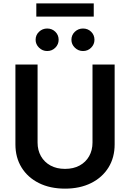

<svg xmlns="http://www.w3.org/2000/svg" viewBox="-20 -1111 774 1142"><path d="M530.2 -727.3H661.9V-252.1Q661.9 -174 625.2 -114.7Q588.4 -55.4 522 -22.2Q455.6 11 366.8 11Q277.7 11 211.3 -22.2Q144.9 -55.4 108.3 -114.7Q71.7 -174 71.7 -252.1V-727.3H203.5V-263.1Q203.5 -217.7 223.5 -182.2Q243.6 -146.7 280.2 -126.6Q316.8 -106.5 366.8 -106.5Q416.9 -106.5 453.7 -126.6Q490.4 -146.7 510.3 -182.2Q530.2 -217.7 530.2 -263.1ZM260.7 -807.5Q232.6 -807.5 212.2 -827.4Q191.8 -847.3 191.8 -874.3Q191.8 -902.7 212.2 -922.1Q232.6 -941.4 260.7 -941.4Q289.4 -941.4 309.1 -922.1Q328.8 -902.7 328.8 -874.3Q328.8 -847.3 309.1 -827.4Q289.4 -807.5 260.7 -807.5ZM473.7 -807.5Q445.7 -807.5 425.2 -827.4Q404.8 -847.3 404.8 -874.3Q404.8 -902.7 425.2 -922.1Q445.7 -941.4 473.7 -941.4Q502.5 -941.4 522.2 -922.1Q541.9 -902.7 541.9 -874.3Q541.9 -847.3 522.2 -827.4Q502.5 -807.5 473.7 -807.5ZM537.6 -1090.9V-1012.4H196V-1090.9Z"/></svg>

Font: InterMG SemiBold
Style: Regular
Weight: 600
Designer: Rasmus Andersson
Foundry: rsms
Version: Version 3.019;December 26, 2023;FontCreator 15.0.0.2955 64-b